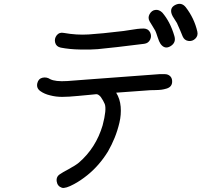

<svg xmlns="http://www.w3.org/2000/svg" viewBox="-20 -892 1040 982"><path d="M291 -648.4Q267.6 -653.3 262.2 -673.8Q256.8 -694.3 270 -711.4Q283.2 -728.5 306.6 -723.6Q372.1 -711.9 433.6 -715.8Q497.1 -719.7 611.3 -733.4Q622.1 -734.4 643.6 -738.3Q665 -742.2 682.6 -744.1Q700.2 -746.1 715.8 -746.1Q738.3 -745.1 747.6 -726.6Q756.8 -708 748 -689.5Q739.3 -670.9 717.8 -668Q631.8 -657.2 581.1 -651.4Q512.7 -643.6 480 -640.6Q447.3 -637.7 391.6 -638.7Q335.9 -639.6 291 -648.4ZM860.4 -478.5Q861.3 -462.9 854 -453.1Q846.7 -443.4 832 -439Q817.4 -434.6 805.2 -433.1Q793 -431.6 773.4 -431.2Q753.9 -430.7 749 -430.7L574.2 -418Q593.8 -386.7 597.2 -346.2Q600.6 -305.7 590.8 -264.6Q581.1 -223.6 566.4 -187.5Q551.8 -151.4 532.2 -117.2Q488.3 -45.9 426.8 3.9Q391.6 32.2 358.4 49.8Q315.4 73.2 296.9 68.4Q273.4 60.5 270 35.6Q266.6 10.7 288.1 -2Q298.8 -9.8 332.5 -27.8Q366.2 -45.9 383.8 -60.5Q470.7 -135.7 504.9 -251Q526.4 -333 515.6 -360.4Q508.8 -377 495.1 -396.5Q482.4 -411.1 471.7 -410.2L441.4 -407.2Q428.7 -406.2 379.4 -401.4Q330.1 -396.5 297.9 -396.5Q265.6 -396.5 236.3 -404.3Q207 -411.1 186 -426.3Q165 -441.4 170.9 -466.8Q176.8 -490.2 197.8 -494.6Q218.8 -499 236.3 -487.3Q262.7 -473.6 324.2 -477.5Q353.5 -479.5 427.7 -485.4L794.9 -512.7Q809.6 -512.7 823.7 -512.7Q837.9 -512.7 848.6 -503.9Q859.4 -495.1 860.4 -478.5ZM872.1 -707Q881.8 -673.8 852.1 -655.8Q822.3 -637.7 800.8 -668Q793.9 -677.7 786.1 -702.1Q778.3 -726.6 774.4 -734.4Q769.5 -744.1 759.3 -759.8Q749 -775.4 746.1 -781.2Q734.4 -800.8 745.1 -819.8Q755.9 -838.9 774.4 -841.3Q793 -843.8 809.6 -828.1Q850.6 -781.2 872.1 -707ZM989.3 -730.5Q994.1 -709 979 -694.3Q963.9 -679.7 943.4 -682.6Q922.9 -685.5 914.1 -706.1Q913.1 -709 902.3 -734.9Q891.6 -760.7 884.8 -774.4Q881.8 -780.3 871.6 -795.4Q861.3 -810.5 858.4 -819.3Q846.7 -852.5 877.4 -867.2Q908.2 -881.8 929.7 -855.5Q973.6 -798.8 989.3 -730.5Z"/></svg>

Font: irohamaru Regular
Style: Regular
Weight: 400
Designer: [Source Han Sans]
Ryoko NISHIZUKA  (kana & ideographs); Paul D. Hunt (Latin, Greek & Cyrillic); Wenlong ZHANG  (bopomofo
Version: Version 1.00